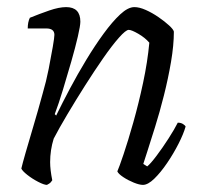

<svg xmlns="http://www.w3.org/2000/svg" viewBox="-20 -520 575 540"><path d="M112 0Q104 0 87.5 -8.5Q71 -17 57 -28Q43 -39 40 -46Q43 -59 52 -90.5Q61 -122 74 -165.5Q87 -209 100 -257Q110 -291 117 -326.5Q124 -362 128.5 -388.5Q133 -415 133 -422Q133 -440 110 -440H58Q58 -458 64 -470Q91 -481 118.5 -490.5Q146 -500 166 -500Q206 -500 206 -459Q206 -448 199 -417.5Q192 -387 180.5 -347Q169 -307 157 -267.5Q145 -228 134 -199L138 -195Q155 -230 176.5 -270.5Q198 -311 222.5 -351.5Q247 -392 271.5 -425.5Q296 -459 318 -479.5Q340 -500 358 -500Q372 -500 390 -492Q408 -484 425.5 -472Q443 -460 455.5 -448.5Q468 -437 469 -431Q469 -393 461 -346Q453 -299 441 -251.5Q429 -204 416 -162.5Q403 -121 394 -93Q385 -65 383 -59L394 -52Q403 -59 420 -81.5Q437 -104 454 -130.5Q471 -157 480 -175Q489 -175 495 -171Q501 -167 502 -164Q496 -143 482 -115.5Q468 -88 450 -61.5Q432 -35 414 -17.5Q396 0 382 0Q372 0 356 -6.5Q340 -13 326.5 -22Q313 -31 310 -38Q315 -49 327.5 -86Q340 -123 355 -176Q370 -229 382.5 -287.5Q395 -346 400 -400Q388 -414 369 -425Q350 -436 342 -436Q334 -436 314.5 -414Q295 -392 270 -356Q245 -320 219 -279Q193 -238 169.5 -198.5Q146 -159 131 -130Q126 -114 123.5 -97.5Q121 -81 121 -64Q121 -43 127 -13Q125 -10 122.5 -7Q120 -4 112 0Z"/></svg>

Font: Texturina Thin
Style: Italic
Weight: 100
Italic angle: -11°
Designer: Guillermo Torres Carreño
Foundry: Omnibus-Type
Version: Version 1.002; ttfautohint (v1.8.3)